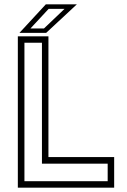

<svg xmlns="http://www.w3.org/2000/svg" viewBox="-20 -868 586 888"><path d="M62.5 0V-700H204V-141.5H508V0ZM93 -30H478V-111H174V-670.5H93ZM70 -716 192 -848H335.5L193.5 -716ZM121 -736.5H183.5L278.5 -827H205Z"/></svg>

Font: Tourney Light
Style: Regular
Weight: 300
Version: Version 1.015